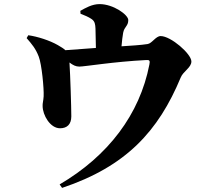

<svg xmlns="http://www.w3.org/2000/svg" viewBox="-20 -841 1040 937"><path d="M273 -215C307 -215 328 -234 328 -273C328 -319 323 -474 319 -536C336 -523 350 -516 367 -516C393 -516 535 -540 694 -548C710 -549 713 -545 709 -526C662 -283 508 -80 271 59L283 76C596 -29 753 -201 862 -463C874 -493 914 -511 914 -541C914 -578 814 -665 764 -665C740 -665 722 -629 700 -626C668 -621 620 -618 573 -615C575 -640 578 -664 581 -681C587 -712 606 -713 606 -743C606 -769 533 -821 466 -821C429 -821 397 -802 372 -788L373 -774C393 -766 411 -759 427 -748C443 -737 445 -723 446 -701L448 -607L299 -596C291 -604 279 -611 262 -621C222 -644 162 -663 118 -669L110 -655C136 -625 154 -604 169 -565C184 -527 195 -407 193 -371C192 -351 187 -335 188 -324C188 -279 225 -215 273 -215Z"/></svg>

Font: GenKiMin2 TW H
Style: Regular
Weight: 900
Version: Version 2.100;PS 2.1;hotconv 16.6.51;makeotf.lib2.5.65220 DE